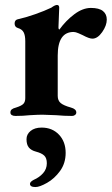

<svg xmlns="http://www.w3.org/2000/svg" viewBox="-20 -465 454 775"><path d="M22 0ZM22 -11Q22 -19 27.5 -23.5Q33 -28 45 -31Q67 -38 74.5 -46Q82 -54 82 -69V-299Q82 -322 75.5 -334.5Q69 -347 52 -352Q39 -356 39 -370Q39 -384 51 -387Q83 -394 121.5 -407.5Q160 -421 187 -434Q202 -445 210 -445Q219 -445 219 -434L216 -355Q216 -346 220 -346Q246 -382 280 -407.5Q314 -433 347 -433Q380 -433 395.5 -420.5Q411 -408 411 -386Q411 -362 392.5 -335.5Q374 -309 353 -309Q340 -309 314 -323Q310 -325 297.5 -330.5Q285 -336 277 -336Q213 -336 213 -241V-78Q213 -59 225 -49Q237 -39 266 -31Q288 -25 288 -11Q288 -5 283 -1Q278 3 271 3Q239 3 207 0Q167 -2 151 -2Q134 -2 100 0Q73 3 42 3Q33 3 27.5 -0.5Q22 -4 22 -11ZM101 277Q101 269 116 261Q139 251 154 234Q169 217 169 194Q169 173 158.5 163Q148 153 125 147Q106 142 96.5 130.5Q87 119 87 97Q87 77 103.5 63.5Q120 50 148 50Q191 50 218 78.5Q245 107 245 152Q245 194 222.5 225Q200 256 170 273Q140 290 123 290Q101 290 101 277Z"/></svg>

Font: EB Garamond
Style: Bold
Weight: 700
Designer: Georg Duffner and Octavio Pardo
Foundry: Georg Duffner
Version: Version 1.000; ttfautohint (v1.6)